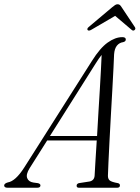

<svg xmlns="http://www.w3.org/2000/svg" viewBox="-64 -882 656 902"><path d="M75 -91.5Q57 -62.5 63.8 -45.2Q70.5 -28 92.5 -24.5L114.5 -21.5Q126 -18.5 126 -11Q126 0 110.5 0H-28Q-44.5 0 -44.5 -11Q-44 -20 -27.5 -25Q8.5 -30.5 49.5 -94.5L368 -596Q406 -656.5 441.8 -682Q477.5 -707.5 510.5 -707.5Q527 -707.5 527 -696.5Q527 -687 514.5 -684Q496.5 -681.5 485.2 -667.5Q474 -653.5 472 -627Q471.5 -607.5 469.2 -563.5Q467 -519.5 463.8 -461.8Q460.5 -404 457 -341.2Q453.5 -278.5 450.5 -220.5Q447.5 -162.5 445.5 -118.8Q443.5 -75 443 -56Q443 -41.5 451.5 -34.2Q460 -27 490.5 -21.5Q499.5 -19 499.5 -11Q499.5 0 486 0H307Q295.5 0 296 -10Q296 -18 306 -21.5L357.5 -29.5Q379 -34.5 380.5 -57Q381.5 -77 384.2 -121.2Q387 -165.5 390.5 -222H157.5ZM384 -581.5 170.5 -243H392Q395 -295 398.2 -350.5Q401.5 -406 404.8 -458.5Q408 -511 410.2 -554Q412.5 -597 413.5 -624Q407.5 -616.5 400 -606Q392.5 -595.5 384 -581.5ZM567 -740Q561 -735.5 553 -743L477 -807.5L366.5 -743Q353.5 -735 348 -740.5Q343 -746.5 352.5 -755L463 -848Q471 -854.5 476.5 -858.2Q482 -862 488.5 -862Q495.5 -862 499.5 -858.2Q503.5 -854.5 507.5 -848L570 -754Q575 -745.5 567 -740Z"/></svg>

Font: Fraunces 144pt Soft Light
Style: Italic
Weight: 300
Italic angle: -16°
Version: Version 1.000;[b76b70a41]